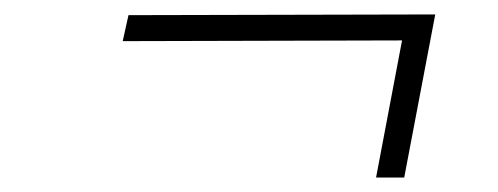

<svg xmlns="http://www.w3.org/2000/svg" viewBox="-20 -459 690 266"><path d="M501 -213 537 -403 150 -402 158 -438 583 -439 540 -213Z"/></svg>

Font: REM Medium Thin
Style: Italic
Weight: 250
Italic angle: -11°
Version: Version 1.005;gftools[0.9.28]